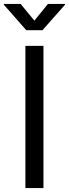

<svg xmlns="http://www.w3.org/2000/svg" viewBox="-44 -962 353 982"><path d="M178.2 -727.5V0H85.9V-727.5ZM61.5 -941.9 131.8 -856.4 201.2 -941.9H288.6V-938L173.3 -807.6H90.3L-24.4 -938V-941.9Z"/></svg>

Font: Inter 16pt
Style: Regular
Weight: 400
Version: Version 4.001;git-66647c0bb